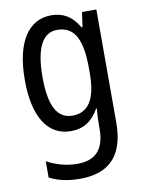

<svg xmlns="http://www.w3.org/2000/svg" viewBox="-88 -608 683 910"><g transform="rotate(-10 254.0 -153.5)"><path d="M222 -547C112 -547 46 -448 46 -266C46 -87 110 10 220 10C280 10 323 -17 355 -74H359C356 -48 355 -15 355 5V22C355 123 309 168 224 168C173 168 124 155 77 130V208C119 230 166 240 224 240C372 240 438 157 438 7V-537H369L359 -466H354C322 -522 279 -547 222 -547ZM237 -474C319 -474 355 -412 355 -269V-245C355 -121 317 -61 240 -61C167 -61 131 -126 131 -265C131 -401 166 -474 237 -474Z"/></g></svg>

Font: Noto Sans Kannada Condensed
Style: Regular
Weight: 400
Width: 3
Designer: Jelle Bosma - Monotype Design Team
Foundry: Monotype Imaging Inc.
Version: Version 2.005